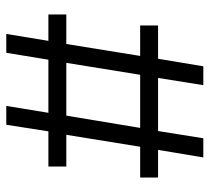

<svg xmlns="http://www.w3.org/2000/svg" viewBox="-48 -619 667 611"><g transform="rotate(-90 285.5 -313.5)"><path d="M545 -493V-436H451L413 -201H510V-144H404L380 0H320L343 -144H174L151 0H90L114 -144H26V-201H124L162 -436H61V-493H173L194 -627H254L232 -493H401L423 -627H483L461 -493ZM353 -201 391 -436H223L184 -201Z"/></g></svg>

Font: Blinker
Style: Regular
Weight: 400
Designer: Juergen Huber
Foundry: supertype
Version: Version 1.017;hotconv 1.0.117;makeotfexe 2.5.65602